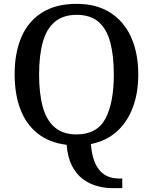

<svg xmlns="http://www.w3.org/2000/svg" viewBox="-20 -745 794 997"><path d="M564 232Q523 232 482.5 220.5Q442 209 408.5 183.5Q375 158 353 114.5Q331 71 326 7Q236 -4 175.5 -52Q115 -100 85.5 -178.5Q56 -257 56 -359Q56 -470 91 -552Q126 -634 198 -679.5Q270 -725 378 -725Q481 -725 552.5 -679.5Q624 -634 661 -551.5Q698 -469 698 -358Q698 -262 669.5 -186.5Q641 -111 586.5 -62Q532 -13 452 3Q456 55 469 89.5Q482 124 501 144Q520 164 545 173Q570 182 599 182H615V232ZM377 -47Q484 -47 527.5 -129Q571 -211 571 -358Q571 -456 552.5 -525.5Q534 -595 491.5 -631.5Q449 -668 378 -668Q308 -668 264.5 -631.5Q221 -595 202 -525.5Q183 -456 183 -358Q183 -260 202 -190.5Q221 -121 264 -84Q307 -47 377 -47Z"/></svg>

Font: Noto Serif Khmer Medium
Style: Regular
Weight: 500
Version: Version 2.003